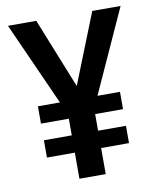

<svg xmlns="http://www.w3.org/2000/svg" viewBox="-81 -778 689 841"><g transform="rotate(-10 263.5 -357.0)"><path d="M263 -402 387 -714H513L345 -344H445V-267H321V-193H445V-116H321V0H204V-116H80V-193H204V-267H80V-344H178L12 -714H138Z"/></g></svg>

Font: Noto Sans Sinhala UI SemiCondensed SemiBold
Style: Regular
Weight: 600
Width: 4
Designer: Jelle Bosma - Monotype Design Team
Foundry: Monotype Imaging Inc.
Version: Version 2.006; ttfautohint (v1.8.4.7-5d5b)